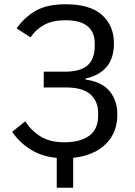

<svg xmlns="http://www.w3.org/2000/svg" viewBox="-20 -730 633 900"><path d="M246 10Q177 4 124.5 -28.5Q72 -61 37 -112L98 -161Q130 -114 173.5 -88.5Q217 -63 281 -63Q356 -63 398 -93.5Q440 -124 440 -188V-201Q440 -255 404 -287.5Q368 -320 290 -320H185V-394H284Q358 -394 391 -424Q424 -454 424 -514V-528Q424 -579 390.5 -607Q357 -635 288 -635Q225 -635 186 -613Q147 -591 123 -555L58 -597Q96 -651 149 -680.5Q202 -710 288 -710Q402 -710 458 -660Q514 -610 514 -527Q514 -455 478.5 -415Q443 -375 381 -362V-357Q412 -353 439 -342Q466 -331 486 -311Q506 -291 518 -261.5Q530 -232 530 -193Q530 -108 475.5 -54.5Q421 -1 323 10V150H246Z"/></svg>

Font: IBM Plex Sans
Style: Regular
Weight: 400
Designer: Mike Abbink, Paul van der Laan, Pieter van Rosmalen
Foundry: Bold Monday
Version: Version 3.005